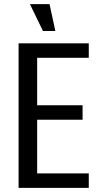

<svg xmlns="http://www.w3.org/2000/svg" viewBox="-20 -910 490 930"><path d="M70 0V-700H410V-630H160V-400H380V-330H160V-70H410V0ZM188 -760 125 -890H220L248 -760Z"/></svg>

Font: Cuprum
Style: Regular
Weight: 400
Designer: Jovanny Lemonad
Foundry: Jovanny Lemonad
Version: Version 3.000